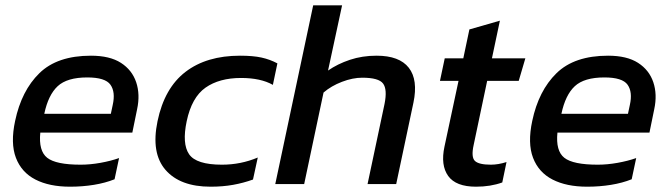

<svg xmlns="http://www.w3.org/2000/svg" viewBox="-20 -694 2528 724"><path d="M244 10Q166 10 113.5 -17Q61 -44 40 -99Q19 -154 37 -238Q61 -352 128.5 -418Q196 -484 323 -484Q394 -484 436 -457Q478 -430 493.5 -384Q509 -338 497 -282L479 -194H132Q125 -125 158 -99Q191 -73 284 -73Q320 -73 359 -80Q398 -87 429 -98L412 -18Q377 -4 334 3Q291 10 244 10ZM147 -265H398L405 -298Q416 -347 396.5 -374.5Q377 -402 309 -402Q233 -402 197.5 -369Q162 -336 147 -265Z M774 10Q659 10 604 -53.5Q549 -117 574 -237Q600 -362 679.5 -423Q759 -484 885 -484Q934 -484 966 -477Q998 -470 1026 -455L1009 -374Q963 -400 889 -400Q807 -400 755 -363.5Q703 -327 684 -237Q666 -152 693 -112.5Q720 -73 817 -73Q888 -73 952 -100L934 -17Q898 -4 859 3Q820 10 774 10Z M1018 0 1161 -674H1270L1217 -428Q1253 -453 1299.5 -468.5Q1346 -484 1400 -484Q1486 -484 1521.5 -438.5Q1557 -393 1539 -307L1474 0H1366L1430 -302Q1441 -357 1424.5 -379Q1408 -401 1346 -401Q1310 -401 1269.5 -385.5Q1229 -370 1200 -345L1127 0Z M1775 10Q1699 10 1670 -30.5Q1641 -71 1656 -141L1709 -389H1639L1657 -474H1727L1750 -583L1865 -616L1835 -474H1961L1936 -389H1817L1766 -147Q1756 -101 1771 -87Q1786 -73 1831 -73Q1859 -73 1890 -83L1874 -6Q1830 10 1775 10Z M2194 10Q2116 10 2063.5 -17Q2011 -44 1990 -99Q1969 -154 1987 -238Q2011 -352 2078.5 -418Q2146 -484 2273 -484Q2344 -484 2386 -457Q2428 -430 2443.5 -384Q2459 -338 2447 -282L2429 -194H2082Q2075 -125 2108 -99Q2141 -73 2234 -73Q2270 -73 2309 -80Q2348 -87 2379 -98L2362 -18Q2327 -4 2284 3Q2241 10 2194 10ZM2097 -265H2348L2355 -298Q2366 -347 2346.5 -374.5Q2327 -402 2259 -402Q2183 -402 2147.5 -369Q2112 -336 2097 -265Z"/></svg>

Font: Kanit
Style: Italic
Weight: 400
Italic angle: -12°
Designer: Katatrad Team
Foundry: CadsonDemak
Version: Version 2.000; ttfautohint (v1.8.3)